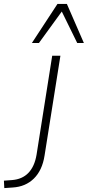

<svg xmlns="http://www.w3.org/2000/svg" viewBox="-141 -769 449 982"><path d="M-119 193 -121 155 -80 152Q-27 148 4.5 115Q36 82 46 22L126 -484H168L87 26Q81 65 67 94.5Q53 124 32 144.5Q11 165 -16 176.5Q-43 188 -76 190ZM22 -549 153 -749H201L288 -549H254L175 -710L58 -549Z"/></svg>

Font: Nunito Sans 12pt ExtraLight
Style: Italic
Weight: 200
Italic angle: -9°
Designer: Vernon Adams
Foundry: Vernon Adams
Version: Version 3.101;gftools[0.9.27]